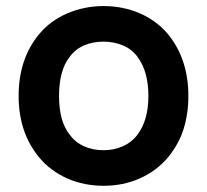

<svg xmlns="http://www.w3.org/2000/svg" viewBox="-20 -598 684 634"><path d="M109.5 -78Q41.5 -160 41.5 -281Q41.5 -404 109.5 -485.5Q146.5 -530 202.5 -554Q259.5 -578 322 -578Q353.5 -578 383.8 -572Q414 -566 441.2 -554.2Q468.5 -542.5 492 -525.2Q515.5 -508 534.5 -485.5Q602 -403 602 -281Q602 -222 586.2 -172Q570.5 -122 534.5 -78Q495.5 -32.5 440.8 -8.5Q386 15.5 322 15.5Q290.5 15.5 260.2 9.5Q230 3.5 202.8 -8.5Q175.5 -20.5 151.8 -38Q128 -55.5 109.5 -78ZM434.5 -409.5Q416.5 -435 386.5 -447.8Q356.5 -460.5 322 -460.5Q286 -460.5 257 -447.8Q228 -435 209.5 -409.5Q175 -365 175 -281Q175 -198 209.5 -154Q228 -128.5 257 -115.2Q286 -102 322 -102Q356.5 -102 386 -115.2Q415.5 -128.5 434.5 -154Q470 -201.5 470 -281Q470 -362 434.5 -409.5Z"/></svg>

Font: Russisch Sans
Style: Bold
Weight: 700
Designer: Michael Sharanda (font) & Cristiano Sobral (main changes)
Foundry: Michael Sharanda
Version: Version 2.00;September 8, 2020;FontCreator 13.0.0.2681 64-bi